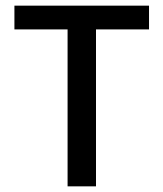

<svg xmlns="http://www.w3.org/2000/svg" viewBox="-20 -659 578 679"><path d="M319.5 0H219V-621.5H319.5ZM507 -555H31V-639H507Z"/></svg>

Font: Anek Devanagari Medium Medium
Style: Regular
Weight: 500
Version: Version 1.003